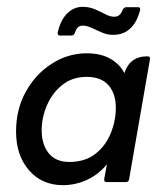

<svg xmlns="http://www.w3.org/2000/svg" viewBox="-20 -533 489 562"><path d="M390 -503Q371 -431 311 -431Q294 -431 278 -438Q262 -445 248 -451.5Q234 -458 222 -458Q206 -458 200 -439Q197 -429 189 -429H155Q148 -429 149 -438Q157 -474 176.5 -493.5Q196 -513 222 -513Q241 -513 257.5 -506Q274 -499 288 -491.5Q302 -484 315 -484Q331 -484 338 -502Q342 -512 350 -512H384Q392 -512 390 -503ZM293 -52Q267 -21 233.5 -6Q200 9 164 9Q103 9 65 -34.5Q27 -78 27 -148Q27 -213 55.5 -264.5Q84 -316 131.5 -346.5Q179 -377 234 -377Q275 -377 303 -361Q331 -345 344 -319Q353 -345 369.5 -356.5Q386 -368 408 -368H413Q420 -368 419 -360L358 -9Q357 0 348 0H292Q284 0 285 -9ZM102 -152Q102 -110 122.5 -84.5Q143 -59 183 -59Q229 -59 259 -82.5Q289 -106 304 -142.5Q319 -179 319 -218Q319 -259 297.5 -283.5Q276 -308 234 -308Q192 -308 162.5 -284.5Q133 -261 117.5 -225Q102 -189 102 -152Z"/></svg>

Font: Zain
Style: Italic
Weight: 400
Italic angle: -10°
Designer: Zain,Boutros
Foundry: Mobile Telecommunications Company (Zain), 2024
Version: Version 1.51; ttfautohint (v1.8.4)